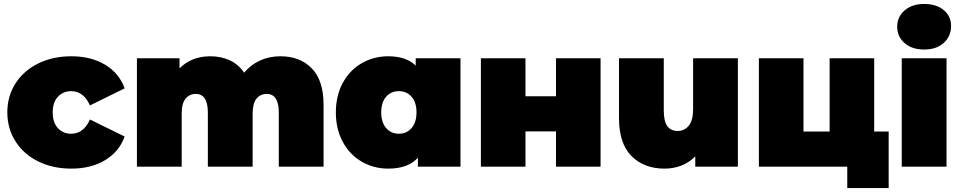

<svg xmlns="http://www.w3.org/2000/svg" viewBox="-20 -841 4850 969"><path d="M17 -274Q17 -356 58.5 -420.5Q100 -485 173.5 -521Q247 -557 340 -557Q440 -557 511 -514Q582 -471 609 -395L434 -309Q402 -381 339 -381Q299 -381 272.5 -353Q246 -325 246 -274Q246 -222 272.5 -194Q299 -166 339 -166Q402 -166 434 -238L609 -152Q582 -76 511 -33Q440 10 340 10Q247 10 173.5 -26Q100 -62 58.5 -127Q17 -192 17 -274Z M1613 -312V0H1387V-273Q1387 -367 1326 -367Q1294 -367 1274.5 -343Q1255 -319 1255 -267V0H1029V-273Q1029 -367 968 -367Q936 -367 916.5 -343Q897 -319 897 -267V0H671V-547H886V-496Q947 -557 1041 -557Q1096 -557 1140 -536.5Q1184 -516 1212 -474Q1245 -514 1292 -535.5Q1339 -557 1395 -557Q1494 -557 1553.5 -496Q1613 -435 1613 -312Z M2304 -547V0H2089V-45Q2040 10 1939 10Q1867 10 1806.5 -24.5Q1746 -59 1710.5 -124Q1675 -189 1675 -274Q1675 -359 1710.5 -423.5Q1746 -488 1806.5 -522.5Q1867 -557 1939 -557Q2030 -557 2078 -510V-547ZM2082 -274Q2082 -325 2057 -353Q2032 -381 1993 -381Q1954 -381 1929 -353Q1904 -325 1904 -274Q1904 -223 1929 -194.5Q1954 -166 1993 -166Q2032 -166 2057 -194.5Q2082 -223 2082 -274Z M2407 -547H2632V-355H2786V-547H3011V0H2786V-178H2632V0H2407Z M3704 -547V0H3489V-52Q3459 -21 3419 -5.5Q3379 10 3334 10Q3230 10 3167 -53.5Q3104 -117 3104 -245V-547H3330V-284Q3330 -228 3348 -204Q3366 -180 3401 -180Q3434 -180 3456 -206.5Q3478 -233 3478 -290V-547Z M4465 -177V108H4256V0H3810V-547H4035V-177H4167V-547H4392V-177Z M4531 -547H4757V0H4531ZM4508 -706Q4508 -756 4545.5 -788.5Q4583 -821 4644 -821Q4706 -821 4743 -790Q4780 -759 4780 -710Q4780 -658 4743 -624.5Q4706 -591 4644 -591Q4583 -591 4545.5 -623.5Q4508 -656 4508 -706Z"/></svg>

Font: Montserrat Alternates Black
Style: Regular
Weight: 900
Designer: Julieta Ulanovsky
Foundry: Julieta Ulanovsky
Version: Version 7.200